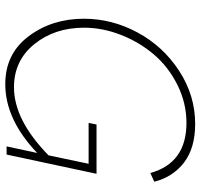

<svg xmlns="http://www.w3.org/2000/svg" viewBox="-36 -719 760 728"><g transform="rotate(90 344.0 -355.0)"><path d="M446 -311 452 -341H639L566 0H535L560 -116Q433 5 299 5Q184 5 117.5 -83.5Q51 -172 51 -293Q51 -400 103.5 -497Q156 -594 249 -654.5Q342 -715 450 -715Q541 -715 596 -673Q651 -631 669 -560L636 -545Q598 -682 446 -682Q371 -682 302.5 -648Q234 -614 187 -559Q140 -504 112.5 -434Q85 -364 85 -294Q85 -182 147.5 -105Q210 -28 311 -28Q435 -28 569 -159L601 -311Z"/></g></svg>

Font: Raleway-v4020 ExtraLight
Style: Italic
Weight: 275
Italic angle: -12°
Designer: Matt McInerney, Pablo Impallari, Rodrigo Fuenzalida
Foundry: Matt McInerney, Pablo Impallari, Rodrigo Fuenzalida
Version: Version 4.020;PS 004.020;hotconv 1.0.88;makeotf.lib2.5.64775